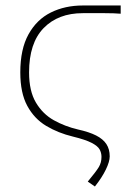

<svg xmlns="http://www.w3.org/2000/svg" viewBox="-20 -498 486 700"><path d="M326 182 300 164Q330 128 340 111.5Q350 95 350 74Q350 59 343 46.5Q336 34 313.5 22.5Q291 11 246 0Q192 -13 148.5 -39Q105 -65 79.5 -112Q54 -159 54 -234Q54 -319 84 -373Q114 -427 165.5 -452.5Q217 -478 282 -478H420V-448Q396 -450 362.5 -450Q329 -450 282 -450Q192 -450 139 -395.5Q86 -341 86 -234Q86 -166 111 -124Q136 -82 176.5 -59.5Q217 -37 264 -26Q305 -17 330.5 -4Q356 9 368 27.5Q380 46 380 72Q380 91 366 120Q352 149 326 182Z"/></svg>

Font: Source Sans 3 Variable
Style: Regular
Weight: 200
Designer: Paul D. Hunt
Foundry: Adobe Systems Incorporated
Version: Version 3.026